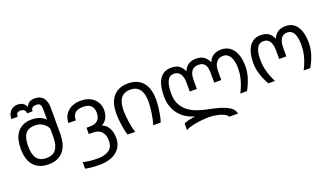

<svg xmlns="http://www.w3.org/2000/svg" viewBox="-81 -1319 3638 2119"><g transform="rotate(-20 1738.5 -259.5)"><path d="M511.2 -259.3Q511.2 -203.1 498.5 -154.1Q485.8 -105 458 -68.4Q430.2 -31.7 385.7 -10.5Q341.3 10.7 277.3 10.7Q213.9 10.7 169.4 -9.8Q125 -30.3 97.2 -65.9Q69.3 -101.6 56.6 -149.9Q43.9 -198.2 43.9 -254.4Q43.9 -308.6 55.4 -356.9Q66.9 -405.3 93.3 -441.2Q119.6 -477.1 161.9 -498Q204.1 -519 265.6 -519Q316.4 -519 356.7 -504.6Q397 -490.2 427.2 -458V-569.8Q427.2 -592.3 424.8 -608.4Q422.4 -624.5 416 -634.5Q409.7 -644.5 398.9 -649.2Q388.2 -653.8 372.1 -653.8Q359.9 -653.8 348.4 -651.6Q336.9 -649.4 328.1 -643.6Q319.3 -637.7 314 -627.2Q308.6 -616.7 308.6 -599.6H244.1Q244.1 -615.2 239.3 -625.7Q234.4 -636.2 226.3 -642.3Q218.3 -648.4 207.5 -651.1Q196.8 -653.8 184.6 -653.8Q174.8 -653.8 165.5 -651.6Q156.2 -649.4 149.4 -643.6Q142.6 -637.7 138.4 -627Q134.3 -616.2 134.3 -599.6H60.1Q60.1 -632.3 70.1 -656.2Q80.1 -680.2 96.2 -695.8Q112.3 -711.4 132.8 -719Q153.3 -726.6 174.3 -726.6Q210.9 -726.6 235.8 -712.9Q260.7 -699.2 276.4 -664.1Q294.4 -699.7 318.4 -713.1Q342.3 -726.6 375 -726.6Q387.7 -726.6 402.8 -724.6Q418 -722.7 433.1 -717Q448.2 -711.4 462.4 -700.4Q476.6 -689.5 487.3 -671.6Q498 -653.8 504.6 -627.4Q511.2 -601.1 511.2 -564.5ZM427.2 -353Q419.9 -371.1 406 -387.9Q392.1 -404.8 373.3 -417.5Q354.5 -430.2 331.1 -437.7Q307.6 -445.3 281.2 -445.3Q239.7 -445.3 210.9 -433.1Q182.1 -420.9 164.3 -397Q146.5 -373 138.7 -337.4Q130.9 -301.8 130.9 -254.4Q130.9 -207.5 139.2 -171.6Q147.5 -135.7 165 -111.6Q182.6 -87.4 210.4 -75Q238.3 -62.5 277.3 -62.5Q355.5 -62.5 391.4 -111.6Q427.2 -160.6 427.2 -254.4Z M989.7 -8.3Q989.7 -52.2 977.1 -80.3Q964.4 -108.4 944.8 -124.3Q925.3 -140.1 901.6 -146Q877.9 -151.9 856.4 -151.9H805.7V-226.1H855Q879.9 -226.1 900.6 -232.9Q921.4 -239.7 936.8 -253.9Q952.1 -268.1 960.7 -290.3Q969.2 -312.5 969.2 -343.3Q969.2 -374 960.4 -395.5Q951.7 -417 935.5 -430.4Q919.4 -443.8 896.7 -450Q874 -456.1 846.2 -456.1Q818.4 -456.1 795.7 -450Q772.9 -443.8 756.8 -430.4Q740.7 -417 731.9 -395.3Q723.1 -373.5 723.1 -342.8H636.7Q636.7 -387.2 653.1 -421.9Q669.4 -456.5 697.5 -480.5Q725.6 -504.4 763.9 -516.8Q802.2 -529.3 846.2 -529.3Q890.1 -529.3 928.5 -516.6Q966.8 -503.9 994.9 -480Q1022.9 -456.1 1039.3 -421.4Q1055.7 -386.7 1055.7 -342.8Q1055.7 -310.5 1048.6 -285.9Q1041.5 -261.2 1029.8 -242.9Q1018.1 -224.6 1003.2 -211.9Q988.3 -199.2 972.7 -191.4Q993.2 -185.5 1012 -170.7Q1030.8 -155.8 1045.2 -132.6Q1059.6 -109.4 1067.9 -78.1Q1076.2 -46.9 1076.2 -8.8Q1076.2 45.9 1055.2 86.7Q1034.2 127.4 997.3 154.5Q960.4 181.6 910.4 195.1Q860.4 208.5 802.7 208.5Q777.8 208.5 753.9 207.3Q730 206.1 708.5 204.1Q687 202.1 668.7 199.2Q650.4 196.3 636.7 192.9V115.7Q648.4 119.6 666.7 123Q685.1 126.5 707.8 129.2Q730.5 131.8 755.9 133.5Q781.2 135.3 807.1 135.3Q849.1 135.3 882.8 127.2Q916.5 119.1 940.4 101.8Q964.4 84.5 977.1 57.1Q989.7 29.8 989.7 -8.3Z M1254.9 -259.3Q1254.9 -238.8 1257.3 -207Q1259.8 -175.3 1264.9 -139.4Q1270 -103.5 1277.8 -67.1Q1285.6 -30.8 1295.9 0H1206.5Q1199.2 -22 1193.6 -46.4Q1188 -70.8 1183.6 -95.5Q1179.2 -120.1 1176.3 -144.3Q1173.3 -168.5 1171.4 -189.9Q1169.4 -211.4 1168.7 -229.2Q1168 -247.1 1168 -259.3Q1168 -315.4 1180.4 -364.5Q1192.9 -413.6 1220.7 -450.2Q1248.5 -486.8 1293 -508.1Q1337.4 -529.3 1401.4 -529.3Q1464.8 -529.3 1509.3 -508.1Q1553.7 -486.8 1581.5 -450.2Q1609.4 -413.6 1622.1 -364.5Q1634.8 -315.4 1634.8 -259.3Q1634.8 -241.2 1632.8 -210.7Q1630.9 -180.2 1626.2 -144.3Q1621.6 -108.4 1614 -70.6Q1606.4 -32.7 1595.7 0H1506.8Q1517.1 -30.8 1524.9 -67.1Q1532.7 -103.5 1537.8 -139.4Q1543 -175.3 1545.4 -207Q1547.9 -238.8 1547.9 -259.3Q1547.9 -306.2 1539.6 -342.8Q1531.2 -379.4 1513.7 -404.5Q1496.1 -429.7 1468.3 -442.9Q1440.4 -456.1 1401.4 -456.1Q1362.3 -456.1 1334.5 -442.9Q1306.6 -429.7 1289.1 -404.5Q1271.5 -379.4 1263.2 -342.8Q1254.9 -306.2 1254.9 -259.3Z M2300.8 -317.9Q2300.8 -346.7 2297.1 -372.1Q2293.5 -397.5 2283 -416.3Q2272.5 -435.1 2253.4 -445.8Q2234.4 -456.5 2203.6 -456.5Q2172.9 -456.5 2152.3 -445.8Q2131.8 -435.1 2119.4 -416.3Q2106.9 -397.5 2101.8 -372.1Q2096.7 -346.7 2096.7 -317.9V-211.9H2013.7V-317.9Q2013.7 -346.7 2007.8 -372.1Q2002 -397.5 1990.2 -416.3Q1978.5 -435.1 1960.2 -445.8Q1941.9 -456.5 1917 -456.5Q1888.2 -456.5 1868.4 -443.4Q1848.6 -430.2 1836.4 -404.8Q1824.2 -379.4 1818.6 -342.8Q1813 -306.2 1813 -259.3Q1813 -187.5 1838.1 -136.7Q1863.3 -85.9 1906.2 -51Q1949.2 -16.1 2006.1 5.4Q2063 26.9 2127 39.6Q2202.1 54.2 2256.8 69.6Q2311.5 85 2348.4 103.5Q2385.3 122.1 2405.3 145.3Q2425.3 168.5 2430.7 198.7H2327.6Q2323.2 187.5 2311.8 177.7Q2300.3 168 2283.9 159.9Q2267.6 151.9 2247.1 145.8Q2226.6 139.6 2204.6 135.3Q2182.6 130.9 2160.2 128.7Q2137.7 126.5 2116.7 126.5Q2100.1 126.5 2076.9 127.4Q2053.7 128.4 2027.6 131.1Q2001.5 133.8 1974.1 137.7Q1946.8 141.6 1921.4 147.5Q1896 153.3 1874.8 161.1Q1853.5 168.9 1839.8 178.7V99.1Q1859.9 90.3 1877.2 85.2Q1894.5 80.1 1910.6 76.9Q1926.8 73.7 1942.6 71.8Q1958.5 69.8 1976.1 66.9Q1922.4 52.2 1876.7 24.4Q1831.1 -3.4 1797.9 -44.4Q1764.6 -85.4 1746.1 -139.4Q1727.5 -193.4 1727.5 -259.3Q1727.5 -315.4 1736.6 -364.5Q1745.6 -413.6 1766.6 -450.2Q1787.6 -486.8 1822 -508.1Q1856.4 -529.3 1906.7 -529.3Q1934.6 -529.3 1957 -524.4Q1979.5 -519.5 1997.6 -508.1Q2015.6 -496.6 2029.8 -478.3Q2043.9 -460 2055.2 -433.1Q2075.7 -484.9 2112.3 -507.1Q2148.9 -529.3 2203.6 -529.3Q2258.3 -529.3 2293.7 -503.7Q2329.1 -478 2347.2 -433.1Q2367.2 -484.4 2405 -506.8Q2442.9 -529.3 2498 -529.3Q2542 -529.3 2576.9 -511Q2611.8 -492.7 2636.2 -458.5Q2660.6 -424.3 2673.6 -375.5Q2686.5 -326.7 2686.5 -266.1Q2686.5 -201.2 2666.7 -135Q2647 -68.8 2608.4 0H2530.3Q2551.3 -41 2565.2 -78.1Q2579.1 -115.2 2587.6 -148.9Q2596.2 -182.6 2599.6 -213.1Q2603 -243.7 2603 -271.5Q2603 -314 2595.7 -348.6Q2588.4 -383.3 2574 -407.7Q2559.6 -432.1 2537.8 -444.8Q2516.1 -457.5 2487.8 -456.5Q2461.4 -455.6 2441.7 -444.6Q2421.9 -433.6 2409.2 -415Q2396.5 -396.5 2390.1 -371.6Q2383.8 -346.7 2383.8 -317.9V-211.9H2300.8Z M3147.9 -211.9H3064V-309.6Q3064 -351.6 3056.2 -379.6Q3048.3 -407.7 3035.2 -424.8Q3022 -441.9 3004.4 -449.2Q2986.8 -456.5 2967.8 -456.5Q2939 -456.5 2919.4 -443.6Q2899.9 -430.7 2887.7 -406.5Q2875.5 -382.3 2870.1 -348.1Q2864.7 -314 2864.7 -271.5Q2864.7 -243.7 2868.2 -213.1Q2871.6 -182.6 2880.1 -148.9Q2888.7 -115.2 2902.6 -78.1Q2916.5 -41 2937.5 0H2859.4Q2820.8 -68.8 2800 -135Q2779.3 -201.2 2779.3 -266.1Q2779.3 -327.1 2790.8 -375.7Q2802.2 -424.3 2824.7 -458.5Q2847.2 -492.7 2880.4 -511Q2913.6 -529.3 2957.5 -529.3Q3013.2 -529.3 3049.1 -507.1Q3085 -484.9 3106 -433.1Q3127 -484.9 3162.8 -507.1Q3198.7 -529.3 3254.4 -529.3Q3298.3 -529.3 3331.5 -511Q3364.7 -492.7 3387.2 -458.5Q3409.7 -424.3 3421.1 -375.7Q3432.6 -327.1 3432.6 -266.1Q3432.6 -201.2 3411.9 -135Q3391.1 -68.8 3352.5 0H3274.4Q3295.4 -41 3309.3 -78.1Q3323.2 -115.2 3331.8 -148.9Q3340.3 -182.6 3343.8 -213.1Q3347.2 -243.7 3347.2 -271.5Q3347.2 -314 3341.8 -348.1Q3336.4 -382.3 3324.2 -406.5Q3312 -430.7 3292.2 -443.6Q3272.5 -456.5 3244.1 -456.5Q3224.6 -456.5 3207 -449.2Q3189.5 -441.9 3176.3 -424.8Q3163.1 -407.7 3155.5 -379.6Q3147.9 -351.6 3147.9 -309.6Z"/></g></svg>

Font: Arian AMU
Style: Regular
Weight: 400
Designer: Ruben Hakobyan (Tarumian)
Foundry: Ruben Hakobyan (Tarumian)
Version: Version 4.003